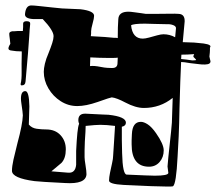

<svg xmlns="http://www.w3.org/2000/svg" viewBox="-20 -687 804 706"><path d="M596 -1Q555 -1 435 -7Q379 -10 381 -24Q381 -34 384.5 -51.5Q388 -69 392 -86.5Q396 -104 396 -114Q397 -133 399 -160Q401 -187 403 -224Q387 -226 373.5 -227Q360 -228 349 -228Q341 -228 327.5 -227Q314 -226 295 -224Q295 -209 292 -167Q291 -149 291 -134.5Q291 -120 291 -109Q291 -100 294.5 -79Q298 -58 298 -46Q296 -9 219 -14Q173 -16 145.5 -18Q118 -20 107 -21Q24 -32 24 -59Q24 -75 29.5 -100Q35 -125 44 -160Q63 -230 64 -263Q64 -267 62.5 -279Q61 -291 59 -304Q57 -317 57 -324Q57 -352 73 -352Q87 -352 88 -296Q87 -280 87 -263Q87 -246 86 -229Q97 -216 115 -213.5Q133 -211 150 -211Q183 -211 202.5 -190Q222 -169 222 -138Q222 -105 206 -88L169 -57L231 -52Q257 -50 260 -81V-132Q262 -173 264.5 -198Q267 -223 271 -232Q268 -238 268 -245Q268 -270 295 -269Q334 -267 355 -266Q376 -265 379 -265Q443 -258 443 -236Q443 -224 428 -221Q428 -196 428 -172Q428 -148 429 -124Q431 -45 446 -45L515 -42Q525 -42 533.5 -41.5Q542 -41 549 -41Q598 -41 599 -51Q598 -59 596 -75Q597 -89 599 -109Q601 -129 604 -156Q607 -182 609 -202.5Q611 -223 612 -236L615 -327Q569 -290 509 -290Q494 -290 477 -295Q460 -300 441 -310Q409 -327 391 -329Q387 -329 339 -312Q296 -297 264 -297Q231 -297 203 -315Q175 -333 158 -362Q141 -391 141 -423Q141 -435 145 -452.5Q149 -470 159 -493Q167 -513 172 -528.5Q177 -544 177 -554Q177 -575 137 -617H101Q70 -619 72 -636Q75 -667 95 -667Q104 -667 126.5 -664.5Q149 -662 173 -659.5Q197 -657 208 -656L276 -653Q326 -647 326 -629Q326 -620 320.5 -600.5Q315 -581 315 -572Q315 -568 315 -563.5Q315 -559 314 -554Q374 -551 399 -548Q403 -548 406.5 -548Q410 -548 413 -547Q413 -570 413.5 -586.5Q414 -603 415 -616Q416 -644 452 -644Q460 -644 473.5 -642Q487 -640 499.5 -638.5Q512 -637 516 -636Q527 -636 552 -636Q577 -636 601.5 -636.5Q626 -637 637 -636Q660 -635 659 -608L652 -532Q665 -531 679 -531Q693 -531 709 -529Q754 -526 754 -516Q753 -515 753 -514Q753 -513 752 -511Q752 -511 752 -503.5Q752 -496 750 -479Q750 -477 752 -470Q754 -463 754 -460Q753 -453 744 -451Q735 -449 722 -450L712 -451Q692 -453 678 -455Q664 -457 659 -458Q656 -458 652.5 -458.5Q649 -459 646 -459Q643 -401 640 -289Q639 -230 637 -185Q635 -140 633 -111Q628 -10 616 -2Q614 -1 596 -1ZM60 -373Q55 -373 56 -379Q60 -395 59.5 -422.5Q59 -450 60 -489V-498Q38 -498 23 -501Q11 -502 11 -509Q11 -513 14 -519Q17 -525 18 -526L16 -544Q15 -551 14.5 -555.5Q14 -560 14 -563Q14 -570 25 -572Q27 -572 32 -572Q37 -572 45 -573H64Q65 -581 65 -587.5Q65 -594 65 -600Q65 -609 78 -609Q92 -609 91 -599Q89 -581 87.5 -554Q86 -527 83 -492L74 -388Q73 -373 60 -373ZM505 -545Q514 -545 528.5 -549Q543 -553 557.5 -557Q572 -561 581 -561Q604 -561 624 -550L627 -582V-584Q627 -593 609 -597Q605 -598 601.5 -598Q598 -598 594 -598Q569 -598 549 -599Q529 -600 513 -600Q471 -600 462 -594Q467 -545 505 -545ZM686 -465H691Q701 -465 701 -467Q701 -468 697 -472Q693 -476 692 -477Q692 -478 691.5 -478Q691 -478 691 -479Q691 -482 694 -488Q682 -487 670 -486.5Q658 -486 647 -486Q647 -482 646.5 -477.5Q646 -473 646 -470Q655 -469 665 -468Q675 -467 686 -465ZM389 -437H393Q411 -437 412 -453Q412 -458 412.5 -463.5Q413 -469 413 -475Q406 -474 396 -474Q386 -474 375 -474Q362 -474 346 -474.5Q330 -475 312 -476Q312 -469 311.5 -460.5Q311 -452 311 -444Q326 -446 350 -441Q365 -438 375 -437.5Q385 -437 389 -437ZM528 -74Q464 -74 464 -156Q464 -161 464 -170.5Q464 -180 465 -194Q467 -239 498 -239Q509 -239 523.5 -229.5Q538 -220 554 -197Q582 -157 582 -134Q582 -109 567 -91.5Q552 -74 528 -74Z"/></svg>

Font: Moo Lah Lah
Style: Regular
Weight: 400
Designer: Robert E. Leuschke
Foundry: Robert E. Leuschke
Version: Version 1.010; ttfautohint (v1.8.3)